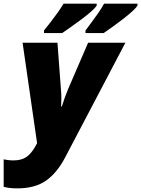

<svg xmlns="http://www.w3.org/2000/svg" viewBox="-83 -786 769 1046"><path d="M12.2 240.2Q-16.1 240.2 -34.2 237.5Q-52.2 234.9 -63 231.9V82Q-53.7 84 -40 85.9Q-26.4 87.9 -9.8 87.9Q33.7 87.9 60.3 69.6Q86.9 51.3 107.9 14.2L119.1 -5.9L40 -553.2H230L249 -298.8Q251.5 -273.4 251.2 -250.5Q251 -227.5 250 -206.1H253.9Q260.7 -228.5 270.5 -255.6Q280.3 -282.7 288.1 -300.8L397 -553.2H600.1L272.9 69.8Q228 156.2 167.5 198.2Q106.9 240.2 12.2 240.2ZM382.8 -606V-620.1Q397 -639.2 416 -664.8Q435.1 -690.4 453.6 -717Q472.2 -743.7 483.9 -766.1H666V-755.9Q658.2 -742.7 636.2 -722.9Q614.3 -703.1 585.7 -681.2Q557.1 -659.2 529.3 -639.2Q501.5 -619.1 481.9 -606ZM156.7 -606V-620.1Q172.4 -639.2 192.1 -664.8Q211.9 -690.4 231 -717Q250 -743.7 263.2 -766.1H443.8V-755.9Q436 -742.7 413.3 -722.9Q390.6 -703.1 361.3 -681.2Q332 -659.2 303.5 -639.2Q274.9 -619.1 255.9 -606Z"/></svg>

Font: Open Sans ExtraBold
Style: Italic
Weight: 800
Italic angle: -12°
Designer: Monotype Design Team
Foundry: Monotype Imaging Inc.
Version: Version 3.000; ttfautohint (v1.8.4)